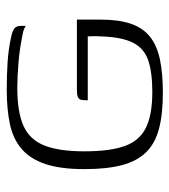

<svg xmlns="http://www.w3.org/2000/svg" viewBox="14 -520 514 583"><g transform="rotate(-90 271.5 -229.0)"><path d="M281 8Q215 8 170.5 -4Q126 -16 99.5 -43.5Q73 -71 61 -116.5Q49 -162 49 -230Q49 -303 64.5 -349Q80 -395 110.5 -421Q141 -447 186 -456.5Q231 -466 291 -466Q334 -466 372.5 -463.5Q411 -461 444 -454Q461 -451 470 -446.5Q479 -442 481.5 -436Q484 -430 484 -423V-408Q477 -414 460 -417.5Q443 -421 421.5 -424.5Q400 -428 377 -430Q354 -432 332.5 -433Q311 -434 296 -434Q223 -434 181 -415.5Q139 -397 121 -352.5Q103 -308 103 -230Q103 -153 119 -108Q135 -63 174.5 -43.5Q214 -24 283 -24Q343 -24 379.5 -36.5Q416 -49 433 -83Q450 -117 452 -180Q453 -195 452.5 -205.5Q452 -216 452 -220H258Q258 -234 259.5 -240.5Q261 -247 268 -250Q275 -253 288 -253H503V-182Q503 -126 490.5 -89.5Q478 -53 451.5 -31.5Q425 -10 382.5 -1Q340 8 281 8Z"/></g></svg>

Font: Genos Thin Light
Style: Regular
Weight: 300
Version: Version 1.010